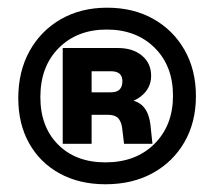

<svg xmlns="http://www.w3.org/2000/svg" viewBox="-20 -742 556 499"><path d="M259.8 -443.7Q278.3 -443.7 286.6 -435.3Q295 -427 297.4 -409.7L302.4 -368.3H376.2L370.9 -418.8Q365.7 -457.2 344.7 -471.9Q323.8 -486.5 276.9 -486.5ZM268.7 -556.8Q298.1 -556.8 298.1 -531Q298.1 -502.1 268.7 -502.1H218.1V-556.8ZM276.9 -470.9Q319.9 -470.9 346.4 -491.7Q372.8 -512.6 372.8 -545Q372.8 -577.5 349.1 -597.3Q325.4 -617.2 286.7 -617.2H143V-368.3H218.1V-443.7H272ZM254 -320Q177.2 -320 131 -366.2Q84.9 -412.4 84.9 -489.7Q84.9 -569.3 132.7 -617.2Q180.5 -665.2 257.3 -665.2Q334.1 -665.2 381.9 -617.9Q429.6 -570.6 429.6 -493.3Q429.6 -416 381.3 -368Q333 -320 254 -320ZM489.2 -492.3Q489.2 -560.1 459.8 -611.8Q430.4 -663.6 378.5 -692.8Q326.7 -722 258.3 -722Q190.4 -722 138.2 -692.1Q86.1 -662.2 56.8 -609.3Q27.5 -556.3 27.5 -486.8Q27.5 -419.9 55.8 -369.5Q84.1 -319 135.2 -291.1Q186.4 -263.1 254 -263.1Q324 -263.1 376.8 -292.1Q429.5 -321 459.4 -372.7Q489.2 -424.4 489.2 -492.3Z"/></svg>

Font: Overused Grotesk Light
Style: Regular
Weight: 300
Designer: RandomMaerks
Version: Version 0.005